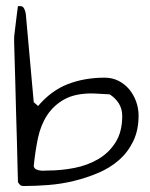

<svg xmlns="http://www.w3.org/2000/svg" viewBox="-20 -622 501 642"><path d="M40 -12.7Q39.1 -30.3 38.6 -66.9Q38.1 -103.5 36.6 -149.9Q35.2 -196.3 33.7 -247.6Q32.2 -298.8 31.2 -344.7Q30.3 -390.6 28.8 -426.8Q27.3 -462.9 27.3 -480.5V-495.1Q27.3 -501 29.3 -516.1Q31.2 -531.2 33.2 -548.3Q35.2 -565.4 37.1 -580.1Q39.1 -594.7 40 -601.6Q40 -601.6 43 -601.6Q45.9 -601.6 47.9 -601.6Q56.6 -601.6 61 -592.8Q65.4 -584 66.4 -574.2L92.8 -280.3L107.4 -267.6Q151.4 -319.3 207 -340.8Q262.7 -362.3 330.1 -362.3Q355.5 -362.3 376.5 -351.6Q397.5 -340.8 412.1 -323.2Q426.8 -305.7 435.1 -282.7Q443.4 -259.8 443.4 -235.4Q443.4 -186.5 425.3 -149.4Q407.2 -112.3 377.4 -86.4Q347.7 -60.5 308.6 -43.9Q269.5 -27.3 227.5 -17.1Q185.5 -6.8 142.1 -3.4Q98.6 0 59.6 0Q52.7 0 49.3 -2Q45.9 -3.9 40 -12.7ZM92.8 -66.4Q94.7 -58.6 101.1 -55.7Q107.4 -52.7 114.7 -51.8Q122.1 -50.8 128.9 -51.3Q135.7 -51.8 139.6 -51.8Q184.6 -51.8 229 -60.5Q273.4 -69.3 309.1 -90.3Q344.7 -111.3 366.7 -146.5Q388.7 -181.6 388.7 -234.4Q388.7 -257.8 377.4 -275.9Q366.2 -293.9 346.7 -306.6Q343.8 -306.6 335.9 -307.1Q328.1 -307.6 318.4 -308.1Q308.6 -308.6 299.8 -309.1Q291 -309.6 287.1 -309.6Q230.5 -309.6 194.8 -289.6Q159.2 -269.5 137.7 -236.8Q116.2 -204.1 106.9 -160.2Q97.7 -116.2 92.8 -66.4Z"/></svg>

Font: The Girl Next Door
Style: Regular
Weight: 400
Designer: Kimberly Geswein
Foundry: Kimberly Geswein
Version: Version 1.002 2010